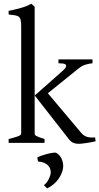

<svg xmlns="http://www.w3.org/2000/svg" viewBox="-20 -777 540 1044"><path d="M26.9 0V-21Q59.1 -29.3 77.1 -35.6Q95.2 -42 95.2 -50.8V-632.8Q95.2 -655.3 92.5 -667.5Q89.8 -679.7 82.3 -685.8Q74.7 -691.9 61.3 -693.8Q47.9 -695.8 26.9 -698.2V-717.8Q60.5 -724.6 93 -733.6Q125.5 -742.7 150.4 -756.8L168.5 -740.2V-257.3L318.8 -390.1Q335 -404.3 338.4 -412.8Q341.8 -421.4 337.2 -425.8Q332.5 -430.2 321.5 -431.6Q310.5 -433.1 297.9 -433.1V-454.1H482.9V-433.1Q461.4 -430.7 443.4 -425Q425.3 -419.4 404.8 -402.8L240.2 -270L421.9 -54.2Q428.7 -46.4 436 -41.3Q443.4 -36.1 452.1 -33.2Q460.9 -30.3 471.9 -29.5Q482.9 -28.8 497.1 -29.8L500 -8.8Q485.8 -5.4 471.9 -2.9Q458 -0.5 446 1.2Q434.1 2.9 424.6 3.9Q415 4.9 410.2 4.9Q389.6 4.9 377.2 -1Q364.7 -6.8 354 -21L169.9 -256.3L168.5 -256.8V-50.8Q168.5 -46.9 170.2 -43.9Q171.9 -41 177.2 -37.8Q182.6 -34.7 193.4 -30.8Q204.1 -26.9 222.2 -21V0ZM322.3 140.6Q319.8 154.3 313.2 169.4Q306.6 184.6 296.1 198.7Q285.6 212.9 270.5 225.6Q255.4 238.3 235.8 247.6L218.8 229.5Q225.1 225.6 231.7 217.5Q238.3 209.5 243.4 200Q248.5 190.4 252 180.4Q255.4 170.4 255.9 162.1Q256.3 151.4 252.9 141.1Q249.5 130.9 241.2 122.3Q232.9 113.8 219.5 108.2Q206.1 102.5 187 101.1L182.6 80.1Q187 76.2 200.7 71Q214.4 65.9 230.5 61.5Q246.6 57.1 261.7 54.7Q271.5 52.7 277.8 52.7Q281.7 52.7 284.7 53.7Q296.9 59.6 305.2 70.3Q313.5 81.1 317.9 93.3Q322.3 105.5 323.2 117.7Q323.7 121.6 323.7 125.5Q323.7 133.8 322.3 140.6Z"/></svg>

Font: Akkhara
Style: Regular
Weight: 400
Designer: J. Victor Gaultney
Version: Version 1.00 June 13, 2006, initial release